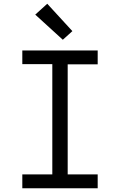

<svg xmlns="http://www.w3.org/2000/svg" viewBox="-20 -1004 640 1024"><path d="M99 0V-74H259V-662H99V-735H501V-661H341V-74H501V0ZM315 -792 168 -926 232 -984 366 -838Z"/></svg>

Font: Bmono
Style: Regular
Weight: 400
Monospace: yes
Designer: Belleve Invis
Foundry: Belleve Invis
Version: Version 11.2.2; ttfautohint (v1.8.2)